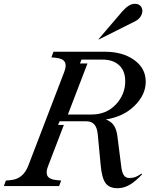

<svg xmlns="http://www.w3.org/2000/svg" viewBox="-85 -970 799 1001"><path d="M439.9 -108.9 424.8 -268.1Q421.4 -305.2 406.5 -321.5Q391.6 -337.9 362.8 -337.9H226.1L217.8 -318.8H248L166 -105Q152.3 -71.3 162.6 -52.7Q172.9 -34.2 211.9 -30.8L233.9 -28.8L223.1 0H-64.9L-54.2 -28.8L-30.8 -30.8Q35.2 -36.1 62 -105L250 -595.2Q263.2 -628.9 252.4 -647.2Q241.7 -665.5 204.1 -668.9L183.1 -670.9L193.8 -700.2H462.9Q554.7 -700.2 614.7 -657.2Q674.8 -614.3 674.8 -543.9Q674.8 -476.6 617.2 -419.2Q559.6 -361.8 466.8 -347.2Q493.7 -337.4 508.1 -316.7Q522.5 -295.9 526.9 -261.2L547.9 -96.2Q551.8 -68.4 561.5 -55.2Q571.3 -42 588.9 -42Q605 -42 618.2 -46.1Q631.3 -50.3 652.8 -64.9L655.8 -61Q621.1 -23.9 590.8 -6.3Q560.5 11.2 527.8 11.2Q484.4 11.2 465.1 -15.6Q445.8 -42.5 439.9 -108.9ZM393.1 -373Q469.2 -373 518.6 -425Q567.9 -477.1 567.9 -546.9Q567.9 -600.1 536.4 -629.6Q504.9 -659.2 450.2 -659.2H339.8L332 -639.2H371.1L269 -373ZM428.2 -765.1 553.2 -911.1Q587.9 -950.2 617.2 -950.2Q642.1 -950.2 652.1 -932.9Q662.1 -915.5 653.3 -893.8Q644.5 -872.1 621.1 -859.9L432.1 -765.1Z"/></svg>

Font: Redaction
Style: Italic
Weight: 400
Designer: Jeremy Mickel / Forest Young
Foundry: MCKL
Version: Version 2.001;hotconv 1.0.113;makeotfexe 2.5.65598 DEVELOPME